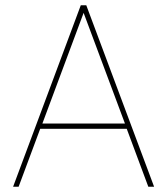

<svg xmlns="http://www.w3.org/2000/svg" viewBox="-20 -710 636 730"><path d="M308.1 -689.9 565.9 0H543.9L461.9 -220.2H132.8L50.8 0H29.8L287.1 -689.9ZM141.1 -240.2H455.1L297.9 -661.1Z"/></svg>

Font: Genome Thin
Style: Regular
Weight: 250
Designer: Alfredo Marco Pradil
Version: Version 1.001